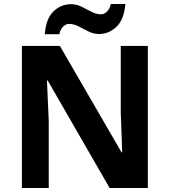

<svg xmlns="http://www.w3.org/2000/svg" viewBox="-20 -945 853 965"><path d="M723 0H531L220 -540H216Q218 -489 220.5 -438Q223 -387 225 -336V0H90V-714H281L591 -179H594Q593 -212 592 -245Q591 -278 589.5 -310.5Q588 -343 587 -376V-714H723ZM205 -773Q211 -851 248.5 -887.5Q286 -924 338 -924Q365 -924 390.5 -911Q416 -898 440.5 -885.5Q465 -873 488 -873Q503 -873 517 -886Q531 -899 537 -925H610Q604 -848 566 -811Q528 -774 477 -774Q451 -774 425.5 -786.5Q400 -799 375.5 -812Q351 -825 327 -825Q312 -825 298 -812Q284 -799 278 -773Z"/></svg>

Font: Noto Sans Sundanese
Style: Regular
Weight: 400
Designer: Monotype Design Team (Regular), Sérgio L. Martins (other weights)
Foundry: Monotype Imaging Inc.
Version: Version 2.003